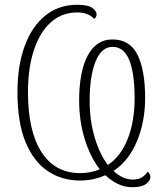

<svg xmlns="http://www.w3.org/2000/svg" viewBox="-20 -745 681 803"><path d="M534 38Q502 38 473.5 24.5Q445 11 421 -12Q398 -2 371.5 4Q345 10 315 10Q238 10 179 -30Q120 -70 86.5 -151.5Q53 -233 53 -359Q53 -470 83 -552Q113 -634 169 -679.5Q225 -725 303 -725Q349 -725 366.5 -711.5Q384 -698 384 -686Q384 -673 374 -666Q349 -693 303 -693Q239 -693 193 -652Q147 -611 122 -536Q97 -461 97 -358Q97 -197 153.5 -109Q210 -21 315 -21Q360 -21 397 -37Q357 -89 334 -164.5Q311 -240 311 -324Q311 -446 347 -513Q383 -580 450 -580Q523 -580 555 -516Q587 -452 587 -334Q587 -238 553.5 -156Q520 -74 455 -30Q493 6 536 6Q558 6 572.5 -2.5Q587 -11 597 -27Q602 -23 605.5 -18Q609 -13 609 -4Q609 11 590.5 24.5Q572 38 534 38ZM431 -55Q486 -92 514.5 -165Q543 -238 543 -334Q543 -439 520.5 -494Q498 -549 451 -549Q404 -549 379.5 -487.5Q355 -426 355 -324Q355 -240 376 -170Q397 -100 431 -55Z"/></svg>

Font: Noto Serif SemiCondensed ExtraLight
Style: Regular
Weight: 200
Width: 4
Designer: Monotype Design Team
Foundry: Monotype Imaging Inc.
Version: Version 2.014